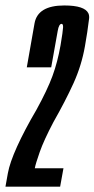

<svg xmlns="http://www.w3.org/2000/svg" viewBox="-60 -700 354 720"><path d="M-39.5 0 -30.5 -50.5Q-23.5 -89.5 4.2 -150.8Q32 -212 76.5 -288Q117.5 -362.5 136.8 -415Q156 -467.5 167 -530Q176 -583.5 176.5 -597Q177 -608 173 -610Q172 -610.5 171 -610.5Q161 -610.5 156.5 -584.5Q152 -558.5 132 -447.5H40.5Q57.5 -545.5 69.5 -612.5Q81.5 -679.5 181 -679.5Q257.5 -679.5 271.5 -650Q275.5 -641 274 -629.5Q268 -579.5 258.5 -526.5Q246 -455 215.8 -388.2Q185.5 -321.5 140 -241.5Q104.5 -174 89 -130Q73.5 -86 70.5 -69H178L165.5 0Z"/></svg>

Font: Anybody UltraCondensed Medium
Style: Italic
Weight: 500
Width: 1
Italic angle: -10°
Designer: Tyler Finck
Foundry: Etcetera Type Company
Version: Version 1.010; ttfautohint (v1.8.3) -l 8 -r 50 -G 200 -x 14 